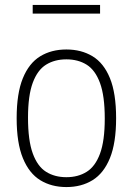

<svg xmlns="http://www.w3.org/2000/svg" viewBox="-20 -749 538 778"><path d="M249 9Q188.5 9 143.2 -18.8Q98 -46.5 72.8 -108Q47.5 -169.5 47.5 -270Q47.5 -370.5 72.5 -431.8Q97.5 -493 142.8 -520.8Q188 -548.5 249 -548.5Q309.5 -548.5 355 -521Q400.5 -493.5 425.5 -432.2Q450.5 -371 450.5 -270Q450.5 -170 425.5 -108.5Q400.5 -47 355.2 -19Q310 9 249 9ZM249 -31Q296.5 -31 331.2 -52.8Q366 -74.5 385.2 -126.2Q404.5 -178 404.5 -268.5Q404.5 -360.5 385.2 -412.8Q366 -465 331.2 -486.8Q296.5 -508.5 249 -508.5Q201.5 -508.5 166.8 -487Q132 -465.5 112.8 -413.8Q93.5 -362 93.5 -272Q93.5 -180 112.8 -127.2Q132 -74.5 166.8 -52.8Q201.5 -31 249 -31ZM112.5 -694V-729H385.5V-694Z"/></svg>

Font: Encode Sans SemiCondensed SemiCondensed ExtraLight
Style: Regular
Weight: 200
Width: 4
Designer: Multiple Designers
Foundry: Impallari Type
Version: Version 3.000; ttfautohint (v1.8.3) -l 8 -r 50 -G 200 -x 14 